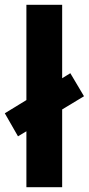

<svg xmlns="http://www.w3.org/2000/svg" viewBox="-32 -780 370 800"><path d="M78 0V-233L43 -212L-12 -308L78 -363V-760H227V-454L261 -475L318 -379L227 -324V0Z"/></svg>

Font: Noto Sans Sora Sompeng
Style: Bold
Weight: 700
Designer: Monotype Design Team. David Williams.
Foundry: Monotype Imaging Inc.
Version: Version 2.101